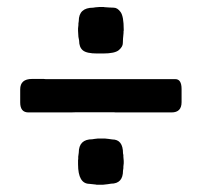

<svg xmlns="http://www.w3.org/2000/svg" viewBox="-20 -564 594 538"><path d="M200.7 -504.9Q200.7 -542.5 241.2 -542.5Q245.1 -543.5 247.6 -543.5L258.8 -544.4H270.5L272.9 -543.9L286.1 -543Q288.1 -542.5 298.6 -542.5Q309.1 -542.5 317.9 -530.3Q326.7 -518.1 326.7 -481V-478.5L326.2 -476.1V-471.7L324.7 -455.6Q324.2 -453.1 324.2 -443.1Q324.2 -433.1 313 -423.6Q301.8 -414.1 268.6 -414.1H252.4Q222.7 -414.1 212.2 -422.9Q201.7 -431.6 201.7 -450.2Q199.7 -459 199.7 -460.9L198.7 -477.5V-484.4L199.7 -493.7V-498Q200.7 -502.9 200.7 -504.9ZM59.6 -249Q36.6 -249 36.6 -276.9V-313.5Q36.6 -342.8 69.8 -342.8H102.5L107.9 -342.3H471.2Q488.8 -342.3 488.8 -314.5V-277.8Q488.8 -249 460.9 -249H304.2L298.3 -249.5H194.8L178.7 -249ZM198.7 -104V-115.7L199.2 -118.2V-125Q200.7 -135.3 200.7 -136.2Q200.7 -173.8 238.8 -173.8Q242.7 -174.8 245.1 -174.8L253.9 -175.8H274.4L283.7 -174.8L294.4 -173.3Q324.7 -173.3 324.7 -134.3L325.7 -129.4V-125L326.7 -113.3V-106.4L325.7 -97.2V-92.8Q324.7 -87.9 324.7 -85.9Q324.7 -49.3 291 -49.3Q284.2 -47.9 282.2 -47.9L269 -46.4H250.5L248.5 -46.9L235.4 -48.3Q232.9 -48.8 231 -48.8Q198.7 -48.8 198.7 -104Z"/></svg>

Font: Averia Sans Libre
Style: Bold
Weight: 700
Version: Version 1.002